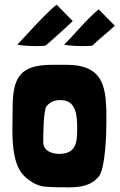

<svg xmlns="http://www.w3.org/2000/svg" viewBox="-20 -791 511 821"><path d="M175 -596C199 -616 272 -682 290 -700L291 -701L222 -771C175 -734 92 -640 54 -600C66 -597 97 -594 130 -594C145 -594 161 -594 175 -596ZM375 -596C394 -616 452 -662 470 -680L471 -681L402 -751C355 -714 290 -634 254 -600C266 -597 297 -594 330 -594C345 -594 361 -594 375 -596ZM271 10C321 10 369 5 403 -37C431 -72 435 -224 435 -272C435 -408 432 -514 263 -514H205C62 -514 34 -458 34 -325C34 -299 33 -269 33 -237C33 -162 40 -80 85 -37C108 -15 139 4 171 7C203 10 238 10 271 10ZM233 -133C202 -133 165 -146 165 -183C165 -210 165 -322 180 -338C197 -357 214 -363 240 -363C307 -363 310 -294 310 -242C310 -185 307 -133 233 -133Z"/></svg>

Font: HEYCLAY
Style: Regular
Weight: 400
Designer: Marcelo Magalhaes
Foundry: Marcelo Magalhães
Version: Version 1.300;hotconv 1.0.109;makeotfexe 2.5.65596